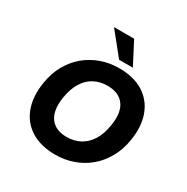

<svg xmlns="http://www.w3.org/2000/svg" viewBox="-208 -1117 1270 1305"><g transform="rotate(30 427.0 -464.5)"><path d="M400 11Q287 11 210.5 -36.5Q134 -84 102 -170Q70 -256 88 -370Q101 -453 137 -517Q173 -581 226 -625Q279 -669 345 -692.5Q411 -716 485 -716Q600 -716 675.5 -669Q751 -622 783.5 -536.5Q816 -451 798 -337Q785 -253 748.5 -188.5Q712 -124 659.5 -80Q607 -36 540.5 -12.5Q474 11 400 11ZM407 -132Q467 -132 513.5 -157.5Q560 -183 590.5 -233Q621 -283 631 -353Q649 -460 607.5 -516.5Q566 -573 477 -573Q418 -573 371.5 -548Q325 -523 295.5 -474Q266 -425 254 -353Q237 -246 278 -189Q319 -132 407 -132ZM455 -765 314 -940H472L563 -765Z"/></g></svg>

Font: Nunito Sans 6pt ExtraBold
Style: Italic
Weight: 800
Italic angle: -9°
Version: Version 3.101;gftools[0.9.27]